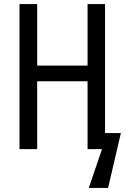

<svg xmlns="http://www.w3.org/2000/svg" viewBox="-20 -734 632 945"><path d="M497 -79H575L512 191H417L482 0H411V-334H163V0H76V-714H163V-411H411V-714H497Z"/></svg>

Font: Avrile Sans Condensed
Style: Regular
Weight: 400
Width: 3
Designer: Monotype Design Team
Foundry: Monotype Imaging Inc.
Version: Version 2.001;September 10, 2019;FontCreator 11.5.0.2425 64-